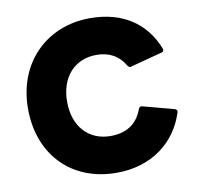

<svg xmlns="http://www.w3.org/2000/svg" viewBox="-90 -883 1077 1035"><g transform="rotate(-10 448.5 -365.0)"><path d="M467 58C662 58 798 -52 846 -208C848 -216 844 -223 833 -226L664 -271C654 -274 648 -270 643 -259C613 -176 549 -143 468 -143C350 -143 269 -229 269 -365C269 -500 349 -587 468 -587C538 -587 590 -558 623 -501C627 -495 633 -491 639 -491C641 -491 643 -492 645 -493L815 -538C823 -539 828 -545 828 -552C828 -554 827 -557 826 -560C769 -705 645 -788 468 -788C232 -788 55 -618 55 -365C55 -112 220 58 467 58Z"/></g></svg>

Font: LINE Seed JP_OTF ExtraBold
Style: Regular
Weight: 800
Designer: LY Corporation & Fontrix & Fontworks
Version: Version 1.013